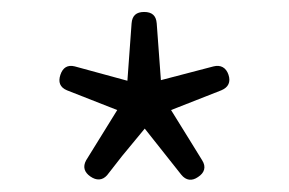

<svg xmlns="http://www.w3.org/2000/svg" viewBox="-20 -809 483 321"><path d="M297 -575 266 -625 350 -658C362 -663 366 -672 362 -684C358 -696 349 -701 337 -698L249 -675L242 -770C241 -783 234 -789 221 -789C208 -789 201 -783 200 -770L193 -674L105 -698C93 -701 85 -696 81 -684C77 -672 80 -663 92 -658L176 -625L124 -541C118 -530 121 -521 131 -514C141 -507 151 -507 159 -516L184 -548L222 -594L283 -517C291 -507 301 -506 311 -513C322 -520 325 -530 318 -541Z"/></svg>

Font: GenSenRounded2 TW L
Style: Regular
Weight: 300
Version: Version 2.100;PS 2.1;hotconv 16.6.51;makeotf.lib2.5.65220 DE